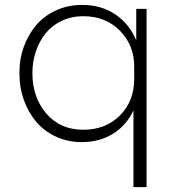

<svg xmlns="http://www.w3.org/2000/svg" viewBox="-20 -561 719 781"><path d="M576.2 200.2H522.9V-111.8Q494.1 -50.8 439.5 -16.8Q384.8 17.1 312 17.1Q254.4 17.1 206.1 -5.9Q157.7 -28.8 126 -67.1Q94.2 -105.5 76.7 -155.3Q59.1 -205.1 59.1 -258.8V-269Q59.1 -321.3 76.4 -369.6Q93.8 -418 125.2 -456.3Q156.7 -494.6 205.8 -517.8Q254.9 -541 314 -541Q392.6 -541 449.7 -502Q506.8 -462.9 534.2 -397V-524.9H576.2ZM318.8 -33.2Q409.7 -33.2 467.8 -91.3Q525.9 -149.4 525.9 -240.2V-291Q525.9 -377.4 467.5 -436.3Q409.2 -495.1 318.8 -495.1Q271 -495.1 231.2 -476.3Q191.4 -457.5 165.8 -425.5Q140.1 -393.6 126 -351.8Q111.8 -310.1 111.8 -264.2Q111.8 -165 168.5 -99.1Q225.1 -33.2 318.8 -33.2Z"/></svg>

Font: Sora ExtraLight
Style: Regular
Weight: 200
Designer: Jonathan Barnbrook, Julián Moncada
Foundry: Barnbrook Fonts
Version: Version 2.000